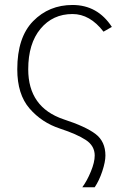

<svg xmlns="http://www.w3.org/2000/svg" viewBox="-20 -538 521 787"><path d="M50.8 -253.9Q50.8 -384.8 115.7 -451.2Q180.7 -517.6 277.3 -517.6Q379.9 -517.6 438.5 -427.7L404.3 -408.2Q348.6 -480.5 277.3 -480.5Q196.3 -480.5 146 -419.9Q95.7 -359.4 95.7 -253.9Q95.7 -97.7 241.2 -48.8Q331.1 -19.5 371.6 11.2Q412.1 42 412.1 99.6Q412.1 125 399.4 163.6Q386.7 202.1 368.2 229.5H317.4Q336.9 203.1 352.5 165Q368.2 127 368.2 99.6Q368.2 59.6 331.5 35.6Q294.9 11.7 226.6 -10.7Q151.4 -35.2 101.1 -93.3Q50.8 -151.4 50.8 -253.9Z"/></svg>

Font: Gothic A1 ExtraLight
Style: Regular
Weight: 275
Designer: HanYang I&C Co.,Ltd.
Foundry: HanYang I&C Co.,Ltd.
Version: Version 2.50